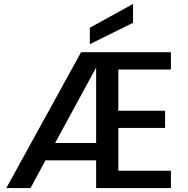

<svg xmlns="http://www.w3.org/2000/svg" viewBox="-20 -963 961 983"><path d="M439.9 -736.8V-820.8L661.1 -942.9V-846.2ZM12.2 0 395 -695.8H855V-606.9H585.9V-396H825.2V-308.1H585.9V-88.9H855V0H472.2V-142.1H212.9L136.2 0ZM262.2 -231H472.2V-617.2Z"/></svg>

Font: PoppinsZ Medium
Style: Regular
Weight: 500
Designer: Ninad Kale (Devanagari), Jonny Pinhorn (Latin)
Foundry: Indian Type Foundry
Version: Version 3.002;FEAKit 1.0